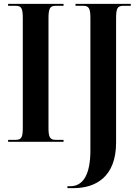

<svg xmlns="http://www.w3.org/2000/svg" viewBox="-20 -734 715 994"><path d="M22 0H309V-10H269C239 -10 231 -23 231 -72V-639C231 -691 239 -704 269 -704H309V-714H22V-704H61C91 -704 98 -691 98 -639V-72C98 -23 91 -10 61 -10H22ZM329 240H361C473 240 581 184 581 4V-639C581 -691 588 -704 619 -704H657V-714H371V-704H410C440 -704 448 -691 448 -641V44C448 167 412 230 344 230H329Z"/></svg>

Font: Noto Serif Display ExtraCondensed
Style: Bold
Weight: 700
Width: 2
Designer: Monotype Design Team
Foundry: Monotype Imaging Inc.
Version: Version 2.009